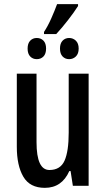

<svg xmlns="http://www.w3.org/2000/svg" viewBox="-20 -895 509 925"><path d="M192 -741Q211 -770 227.5 -807.5Q244 -845 255 -875H356V-866Q337 -836 307.5 -798Q278 -760 251 -731H192ZM157 -610Q138 -610 125.5 -623Q113 -636 113 -661Q113 -686 125.5 -699Q138 -712 157 -712Q177 -712 189.5 -699Q202 -686 202 -661Q202 -636 189.5 -623Q177 -610 157 -610ZM313 -610Q294 -610 281.5 -623Q269 -636 269 -661Q269 -686 281.5 -699Q294 -712 313 -712Q332 -712 345.5 -699Q359 -686 359 -661Q359 -636 345.5 -623Q332 -610 313 -610ZM407 -540V0H331L320 -71H314Q278 10 196 10Q124 10 92.5 -43.5Q61 -97 61 -188V-540H156V-210Q156 -76 218 -76Q271 -76 291 -121Q311 -166 311 -256V-540Z"/></svg>

Font: Noto Sans ExtraCondensed Medium
Style: Regular
Weight: 500
Width: 2
Designer: Monotype Design Team
Foundry: Monotype Imaging Inc.
Version: Version 2.013; ttfautohint (v1.8.4.7-5d5b)